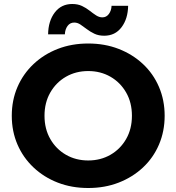

<svg xmlns="http://www.w3.org/2000/svg" viewBox="-20 -930 884 962"><path d="M422 12Q339 12 269.5 -15Q200 -42 148 -91Q96 -140 67.5 -206Q39 -272 39 -350Q39 -428 67.5 -494Q96 -560 148 -609Q200 -658 269.5 -685Q339 -712 422 -712Q505 -712 574.5 -685Q644 -658 696 -609.5Q748 -561 776.5 -494.5Q805 -428 805 -350Q805 -272 776.5 -205.5Q748 -139 696 -90.5Q644 -42 574.5 -15Q505 12 422 12ZM422 -126Q484 -126 533.5 -154.5Q583 -183 612 -233.5Q641 -284 641 -350Q641 -416 612 -466.5Q583 -517 533.5 -545.5Q484 -574 422 -574Q360 -574 310.5 -545.5Q261 -517 232 -466.5Q203 -416 203 -350Q203 -284 232 -233.5Q261 -183 310.5 -154.5Q360 -126 422 -126ZM502 -751Q474 -751 453 -761Q432 -771 415 -784Q398 -797 383 -807Q368 -817 352 -817Q331 -817 318.5 -800Q306 -783 305 -758H221Q222 -825 254.5 -867.5Q287 -910 342 -910Q370 -910 391 -900Q412 -890 429 -876.5Q446 -863 461.5 -853Q477 -843 493 -843Q513 -843 525.5 -860Q538 -877 539 -901H622Q621 -836 589 -793.5Q557 -751 502 -751Z"/></svg>

Font: Montserrat
Style: Bold
Weight: 700
Designer: Julieta Ulanovsky
Foundry: Julieta Ulanovsky
Version: Version 9.000; ttfautohint (v1.8.4.7-5d5b)